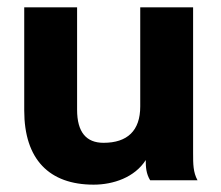

<svg xmlns="http://www.w3.org/2000/svg" viewBox="-20 -491 603 523"><path d="M235 12C289 12 347 -8 377 -55C377 -36 378 -18 389 0H518C506 -22 506 -44 506 -75V-471H362V-201C362 -135 327 -102 262 -102C215 -102 190 -131 190 -192V-471H46V-190C46 -57 114 12 235 12Z"/></svg>

Font: Inconsolata SemiExpanded Black
Style: Regular
Weight: 900
Width: 6
Monospace: yes
Designer: Raph Levien, Cyreal, Brenton Simpson
Foundry: Raph Levien, Cyreal, Google
Version: Version 3.100